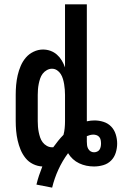

<svg xmlns="http://www.w3.org/2000/svg" viewBox="-20 -755 557 880"><path d="M219 105 147 91Q152 70 159 49Q166 28 174 8Q152 7 131.5 -3Q111 -13 97 -30.5Q83 -48 74.5 -68.5Q66 -89 61 -111Q56 -133 54 -155.5Q52 -178 52 -200V-320Q52 -343 54 -365.5Q56 -388 61 -410Q66 -432 75 -453Q84 -474 98.5 -491Q113 -508 134 -518Q155 -528 177 -528Q195 -528 211.5 -522Q228 -516 241 -504.5Q254 -493 263 -478Q272 -463 278 -446V-735H378V-199Q387 -201 395.5 -202Q404 -203 413 -203Q434 -203 454.5 -196.5Q475 -190 489.5 -175Q504 -160 510.5 -139Q517 -118 517 -97Q517 -76 510.5 -55Q504 -34 489 -19Q474 -4 453 2Q432 8 411 8Q393 8 376 4.5Q359 1 343 -6.5Q327 -14 314 -26Q301 -38 292 -53Q266 -18 247.5 22.5Q229 63 219 105ZM218 -80Q220 -80 221.5 -80Q223 -80 224 -80Q235 -95 246.5 -109.5Q258 -124 271 -137Q275 -152 276.5 -168Q278 -184 278 -200V-320Q278 -332 277 -344.5Q276 -357 274 -369Q272 -381 268.5 -393Q265 -405 258.5 -415.5Q252 -426 241.5 -433Q231 -440 218 -440Q206 -440 194.5 -433.5Q183 -427 175.5 -417Q168 -407 164 -395Q160 -383 157.5 -370.5Q155 -358 154 -345.5Q153 -333 153 -320V-200Q153 -187 154 -174.5Q155 -162 157.5 -149.5Q160 -137 164 -125Q168 -113 175.5 -103Q183 -93 194.5 -86.5Q206 -80 218 -80ZM411 -57Q418 -57 425 -60Q432 -63 436 -69Q440 -75 441.5 -82.5Q443 -90 443 -97Q443 -105 441.5 -113Q440 -121 435 -127Q430 -133 422.5 -135.5Q415 -138 408 -138Q400 -138 392.5 -136Q385 -134 378 -131V-130Q378 -124 378 -118Q378 -112 378 -106Q378 -98 379 -89.5Q380 -81 384 -73.5Q388 -66 395 -61.5Q402 -57 411 -57Z"/></svg>

Font: Zed Mono Semibold
Style: Regular
Weight: 600
Monospace: yes
Designer: Belleve Invis
Foundry: Belleve Invis
Version: Version 1.0.0; ttfautohint (v1.8.4)